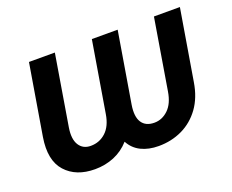

<svg xmlns="http://www.w3.org/2000/svg" viewBox="-95 -700 1042 864"><g transform="rotate(-20 426.0 -267.5)"><path d="M55 -206.7 111.5 -545.5H235.4L179.3 -206.7Q170.8 -153.1 189.1 -124.3Q207.4 -95.5 244.3 -95.5Q286.6 -95.5 316.9 -123.6Q347.3 -151.6 356.2 -206.7L412.6 -545.5H536.2L479.8 -206.7Q470.9 -151.6 489.2 -123.6Q507.5 -95.5 549 -95.5Q586.6 -95.5 615.8 -123.6Q644.9 -151.6 653.8 -206.7L709.9 -545.5H834.2L777.7 -206.7Q766.3 -135.7 731.2 -87.4Q696 -39.1 644.4 -14.6Q592.7 9.9 531.6 9.9Q483.3 9.9 447.6 -7.8Q411.9 -25.6 393.1 -61.1Q361.5 -25.6 318.7 -7.8Q275.9 9.9 226.9 9.9Q136.4 9.9 87 -44.9Q37.6 -99.8 55 -206.7Z"/></g></svg>

Font: Inter UI Semi Bold
Style: Italic
Weight: 600
Italic angle: -9.39999°
Designer: Rasmus Andersson
Foundry: rsms
Version: 3.2;8d6f07862